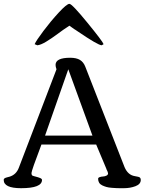

<svg xmlns="http://www.w3.org/2000/svg" viewBox="-21 -989 769 1009"><path d="M161.1 -756.8Q168.9 -775.4 207.3 -826.4Q245.6 -877.4 287.8 -923.1Q330.1 -968.8 343.8 -968.8Q357.4 -968.8 438 -870.1Q518.6 -771.5 523.4 -756.8L513.2 -751Q492.7 -752.4 388.7 -823.2L371.1 -835V-834.5L343.8 -854L327.1 -842.8Q316.4 -836.4 283.2 -811.8Q250 -787.1 221.7 -770Q193.4 -752.9 175.3 -751ZM718.8 -43.5Q718.8 -21 690.9 -10.5Q663.1 0 629.9 0H624Q606 0 594.5 -0.2Q583 -0.5 565.9 -2Q548.8 -3.4 537.8 -6.6Q526.9 -9.8 516.1 -14.9Q505.4 -20 500 -28.8Q494.6 -37.6 494.6 -49.3Q494.6 -55.2 502.7 -58.1Q510.7 -61 520.8 -61.5Q530.8 -62 538.8 -66.2Q546.9 -70.3 546.9 -78.1Q546.9 -83.5 537.6 -101.6H538.1L484.4 -229.5H196.8Q144.5 -91.8 144.5 -80.1Q144.5 -67.4 150.9 -65.4L150.4 -65.9Q153.8 -64 166.7 -60.8Q179.7 -57.6 189.7 -53.5Q199.7 -49.3 199.7 -43.5Q199.7 0 89.8 0Q-1.5 0 -1.5 -43.5Q-1.5 -46.9 0.7 -49.6Q2.9 -52.2 6.8 -54Q10.7 -55.7 14.4 -56.6Q18.1 -57.6 22.7 -58.8Q27.3 -60.1 29.3 -60.5Q64.5 -71.3 78.1 -107.9L275.9 -625Q271 -638.2 271 -647.9Q271 -685.5 347.7 -685.5Q380.4 -685.5 399.2 -674.1Q418 -662.6 427.2 -638.7L633.3 -111.3Q650.9 -69.3 687 -63.5Q710 -60.1 714.4 -55.7Q718.8 -51.8 718.8 -43.5ZM215.8 -276.4H464.8L337.9 -625Z"/></svg>

Font: Corben
Style: Regular
Weight: 400
Designer: vernon adams
Foundry: vernon adams
Version: Version 1.100